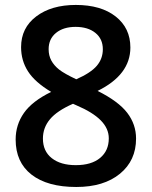

<svg xmlns="http://www.w3.org/2000/svg" viewBox="-20 -743 611 773"><path d="M285.2 -723.1Q386.7 -723.1 445.8 -676.5Q504.9 -629.9 504.9 -551.8Q504.9 -441.9 373 -377Q457 -335 492.4 -288.6Q527.8 -242.2 527.8 -185.1Q527.8 -96.7 462.9 -43.5Q397.9 9.8 287.1 9.8Q170.9 9.8 106.9 -40Q43 -89.8 43 -181.2Q43 -240.7 76.4 -288.3Q109.9 -335.9 186 -373Q120.6 -412.1 92.8 -455.6Q64.9 -499 64.9 -553.2Q64.9 -630.9 126 -677Q187 -723.1 285.2 -723.1ZM152.8 -185.1Q152.8 -134.3 188.5 -106.2Q224.1 -78.1 285.2 -78.1Q348.1 -78.1 383.1 -107.2Q418 -136.2 418 -186Q418 -225.6 385.7 -258.3Q353.5 -291 288.1 -318.8L273.9 -325.2Q209.5 -296.9 181.2 -262.9Q152.8 -229 152.8 -185.1ZM284.2 -634.8Q235.4 -634.8 205.6 -610.6Q175.8 -586.4 175.8 -544.9Q175.8 -519.5 186.5 -499.5Q197.3 -479.5 217.8 -463.1Q238.3 -446.8 287.1 -423.8Q345.7 -449.7 369.9 -478.3Q394 -506.8 394 -544.9Q394 -586.4 364 -610.6Q334 -634.8 284.2 -634.8Z"/></svg>

Font: JBL Sans
Style: Semibold
Weight: 600
Version: Version 1.10